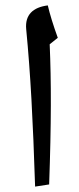

<svg xmlns="http://www.w3.org/2000/svg" viewBox="-20 -829 293 711"><path d="M110 -138 162 -146C170 -370 170 -528 164 -665L194 -689C178 -733 164 -778 157 -809C102 -802 72 -774 77 -721C93 -555 102 -386 110 -138Z"/></svg>

Font: Noto Naskh Arabic UI Medium
Style: Regular
Weight: 500
Designer: Monotype Design Team, David Williams, Mohamad Dakak and Nizar Qandah
Foundry: Monotype Imaging Inc.
Version: Version 2.014